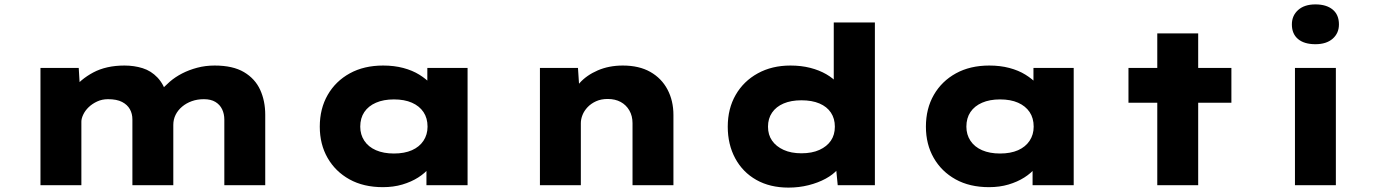

<svg xmlns="http://www.w3.org/2000/svg" viewBox="-20 -842 6269 873"><path d="M164 0V-533H338L345 -416L307 -435Q327 -457 351 -477Q375 -497 404 -512.5Q433 -528 468.5 -536Q504 -544 546 -544Q590 -544 628.5 -532Q667 -520 696 -489.5Q725 -459 741 -406L698 -411L707 -425Q727 -449 752 -470.5Q777 -492 808 -508Q839 -524 876.5 -534Q914 -544 956 -544Q1039 -544 1089.5 -514Q1140 -484 1163 -433.5Q1186 -383 1186 -320V0H1000V-298Q1000 -324 990 -345Q980 -366 959.5 -378.5Q939 -391 907 -391Q877 -391 852 -382Q827 -373 808 -357Q789 -341 778.5 -320Q768 -299 768 -274V0H582V-299Q582 -325 570.5 -345.5Q559 -366 535 -378.5Q511 -391 471 -391Q444 -391 421.5 -380.5Q399 -370 383 -354.5Q367 -339 358.5 -321Q350 -303 350 -289V0Z M1721 9Q1633 9 1569 -26.5Q1505 -62 1469.5 -124Q1434 -186 1434 -266Q1434 -348 1470 -410.5Q1506 -473 1570.5 -508.5Q1635 -544 1722 -544Q1772 -544 1813.5 -533Q1855 -522 1886.5 -502.5Q1918 -483 1938.5 -460.5Q1959 -438 1966 -417L1923 -412V-533H2106V0H1919V-144L1957 -132Q1953 -105 1933 -80Q1913 -55 1881.5 -35Q1850 -15 1809.5 -3Q1769 9 1721 9ZM1771 -144Q1819 -144 1853 -159Q1887 -174 1905.5 -202Q1924 -230 1924 -266Q1924 -305 1905.5 -332.5Q1887 -360 1853 -375Q1819 -390 1771 -390Q1724 -390 1689.5 -375Q1655 -360 1636.5 -332.5Q1618 -305 1618 -266Q1618 -230 1636.5 -202Q1655 -174 1689.5 -159Q1724 -144 1771 -144Z M2435 0V-533H2608L2617 -396L2569 -384Q2583 -428 2615 -464Q2647 -500 2698 -522Q2749 -544 2812 -544Q2886 -544 2937 -515Q2988 -486 3015 -435Q3042 -384 3042 -319V0H2856V-282Q2856 -315 2841.5 -340Q2827 -365 2802 -378.5Q2777 -392 2743 -392Q2713 -392 2690 -381.5Q2667 -371 2651.5 -354.5Q2636 -338 2628.5 -319Q2621 -300 2621 -282V0H2528Q2484 0 2461 0Q2438 0 2435 0Z M3565 11Q3481 11 3419 -24Q3357 -59 3323 -122Q3289 -185 3289 -266Q3289 -348 3325 -410.5Q3361 -473 3425.5 -508.5Q3490 -544 3574 -544Q3623 -544 3664 -533.5Q3705 -523 3737 -504.5Q3769 -486 3789 -462.5Q3809 -439 3814 -413L3771 -401V-740H3958V0H3789L3776 -133L3813 -121Q3809 -95 3788.5 -71.5Q3768 -48 3734 -29.5Q3700 -11 3656.5 0Q3613 11 3565 11ZM3624 -145Q3672 -145 3706 -160.5Q3740 -176 3758 -202.5Q3776 -229 3776 -266Q3776 -303 3758 -330Q3740 -357 3706 -371.5Q3672 -386 3624 -386Q3577 -386 3543 -371.5Q3509 -357 3490.5 -330Q3472 -303 3472 -266Q3472 -229 3490.5 -202.5Q3509 -176 3543 -160.5Q3577 -145 3624 -145Z M4477 9Q4389 9 4325 -26.5Q4261 -62 4225.5 -124Q4190 -186 4190 -266Q4190 -348 4226 -410.5Q4262 -473 4326.5 -508.5Q4391 -544 4478 -544Q4528 -544 4569.5 -533Q4611 -522 4642.5 -502.5Q4674 -483 4694.5 -460.5Q4715 -438 4722 -417L4679 -412V-533H4862V0H4675V-144L4713 -132Q4709 -105 4689 -80Q4669 -55 4637.5 -35Q4606 -15 4565.5 -3Q4525 9 4477 9ZM4527 -144Q4575 -144 4609 -159Q4643 -174 4661.5 -202Q4680 -230 4680 -266Q4680 -305 4661.5 -332.5Q4643 -360 4609 -375Q4575 -390 4527 -390Q4480 -390 4445.5 -375Q4411 -360 4392.5 -332.5Q4374 -305 4374 -266Q4374 -230 4392.5 -202Q4411 -174 4445.5 -159Q4480 -144 4527 -144Z M5242 0V-690H5428V0ZM5111 -375V-533H5579V-375Z M5868 0V-533H6054V0ZM5961 -641Q5910 -641 5882 -664.5Q5854 -688 5854 -731Q5854 -771 5882.5 -796.5Q5911 -822 5961 -822Q6011 -822 6039.5 -798.5Q6068 -775 6068 -731Q6068 -691 6039.5 -666Q6011 -641 5961 -641Z"/></svg>

Font: Lexend Peta ExtraBold
Style: Regular
Weight: 800
Version: Version 1.007